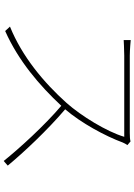

<svg xmlns="http://www.w3.org/2000/svg" viewBox="136 -854 728 1040"><g transform="rotate(90 500.0 -334.0)"><path d="M766 -660 746 -677C735 -674 721 -673 700 -673C669 -673 307 -673 281 -673C249 -673 197 -678 197 -678V-640C197 -640 251 -643 281 -643C307 -643 691 -643 721 -643C693 -548 608 -410 538 -331C426 -206 285 -89 124 -24L148 2C308 -69 442 -183 553 -302C661 -210 783 -76 852 10L877 -12C806 -98 685 -227 572 -323C646 -409 717 -540 752 -635C754 -641 762 -655 766 -660Z"/></g></svg>

Font: Noto Sans CJK SC Thin
Style: Regular
Weight: 100
Designer: Ryoko NISHIZUKA 西塚涼子 (kana, bopomofo & ideographs); Paul D. Hunt (Latin, Greek & Cyrillic); Sandoll Communications 산돌커뮤니
Foundry: Adobe
Version: Version 2.004;hotconv 1.0.118;makeotfexe 2.5.65603